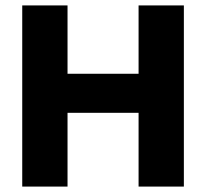

<svg xmlns="http://www.w3.org/2000/svg" viewBox="-20 -688 760 708"><path d="M658 0V-668H491V-416H229V-668H62V0H229V-272H491V0Z"/></svg>

Font: Gantari ExtraBold
Style: Regular
Weight: 800
Designer: Anugrah Pasau
Foundry: Lafontype
Version: Version 1.000